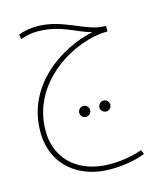

<svg xmlns="http://www.w3.org/2000/svg" viewBox="-111 -547 757 900"><g transform="rotate(-15 268.0 -97.5)"><path d="M314 271C368 271 435 262 483 242L475 221C432 236 382 247 317 247C186 247 66 174 66 17C66 -219 307 -357 467 -357V-384H461C369 -385 281 -466 153 -466C123 -466 91 -461 63 -450L67 -427C94 -436 114 -442 150 -442C261 -442 328 -390 397 -372C247 -341 41 -213 41 16C41 183 166 271 314 271ZM365 4C379 4 391 -8 391 -22C391 -37 379 -49 365 -49C350 -49 338 -37 338 -22C338 -8 350 4 365 4ZM267 4C281 4 293 -8 293 -22C293 -37 281 -49 267 -49C252 -49 240 -37 240 -22C240 -8 252 4 267 4Z"/></g></svg>

Font: Noto Sans Arabic UI Cn Th
Style: Regular
Weight: 100
Width: 3
Designer: Monotype Design Team, Nadine Chahine and Nizar Qandah
Foundry: Monotype Imaging Inc.
Version: Version 2.010